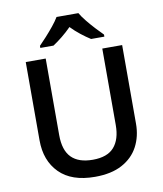

<svg xmlns="http://www.w3.org/2000/svg" viewBox="-100 -1020 943 1111"><g transform="rotate(-10 371.5 -465.0)"><path d="M654.3 -713.9V-252Q654.3 -177.2 622.8 -117.9Q591.3 -58.6 527.8 -24.4Q464.4 9.8 368.2 9.8Q231 9.8 159.4 -62.3Q87.9 -134.3 87.9 -253.9V-713.9H205.1V-264.2Q205.1 -174.8 247.1 -132.3Q289.1 -89.8 372.6 -89.8Q458.5 -89.8 498 -135.3Q537.6 -180.7 537.6 -264.6V-713.9ZM437 -939.9Q449.7 -917.5 472.2 -889.9Q494.6 -862.3 518.8 -836.2Q543 -810.1 561.5 -792V-779.8H483.4Q457 -796.4 427.5 -819.6Q397.9 -842.8 372.1 -869.6Q345.7 -842.8 317.1 -819.8Q288.6 -796.9 262.7 -779.8H185.1V-792Q203.6 -810.5 227.3 -836.7Q251 -862.8 273.2 -890.1Q295.4 -917.5 308.6 -939.9Z"/></g></svg>

Font: Open Sans SemiBold
Style: Regular
Weight: 600
Designer: Monotype Design Team
Foundry: Monotype Imaging Inc.
Version: Version 3.003; ttfautohint (v1.8.4)